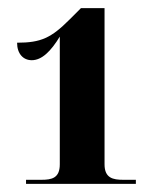

<svg xmlns="http://www.w3.org/2000/svg" viewBox="-20 -839 373 472"><path d="M44 -387H314V-397H283C258 -397 237 -401 237 -435V-819H179L151 -791C106 -746 81 -734 22 -734C22 -707 37 -691 58 -691C83 -691 105 -713 127 -749V-435C127 -401 107 -397 82 -397H44Z"/></svg>

Font: Noto Serif Display ExtraCondensed Black
Style: Regular
Weight: 900
Width: 2
Designer: Monotype Design Team
Foundry: Monotype Imaging Inc.
Version: Version 2.009